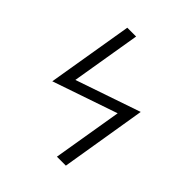

<svg xmlns="http://www.w3.org/2000/svg" viewBox="-200 -868 1001 1001"><g transform="rotate(45 300.0 -367.5)"><path d="M380 0 444 -384 85 -261 164 -735H229L165 -351L524 -474L446 0Z"/></g></svg>

Font: Iosevka Curly Slab LtEx
Style: Italic
Weight: 300
Width: 7
Italic angle: -9°
Monospace: yes
Designer: Belleve Invis
Foundry: Belleve Invis
Version: Version 11.1.0; ttfautohint (v1.8.3)